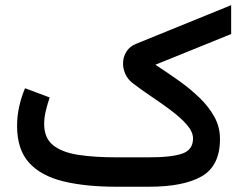

<svg xmlns="http://www.w3.org/2000/svg" viewBox="-20 -710 926 730"><path d="M546.4 0H422.9Q304.7 0 220 -20.8Q135.3 -41.5 90.1 -91.8Q44.9 -142.1 44.9 -231.4Q44.9 -269.5 53.2 -305.9Q61.5 -342.3 75.2 -374.5L168.9 -339.4Q161.1 -316.9 154.5 -290Q147.9 -263.2 147.9 -238.8Q147.9 -185.5 181.6 -158.2Q215.3 -130.9 277.1 -121.3Q338.9 -111.8 422.9 -111.8H545.9Q633.3 -111.8 673.6 -126.2Q713.9 -140.6 713.9 -183.6Q713.9 -208.5 690.7 -235.4Q667.5 -262.2 631.3 -289.3Q595.2 -316.4 555.9 -342.8Q516.6 -369.1 484.4 -394Q466.3 -407.7 457 -427.7Q447.8 -447.8 447.8 -468.8Q447.8 -491.7 459.7 -512.2Q471.7 -532.7 496.6 -543L858.9 -690.4V-580.6L570.8 -463.9Q615.7 -434.6 659.4 -403.6Q703.1 -372.6 738.5 -338.4Q773.9 -304.2 795.2 -265.6Q816.4 -227.1 816.4 -181.6Q816.4 -80.1 747.6 -40Q678.7 0 546.4 0Z"/></svg>

Font: Vazirmatn FD NL Medium
Style: Regular
Weight: 500
Designer: Saber Rastikerdar
Foundry: Saber Rastikerdar
Version: Version 33.003